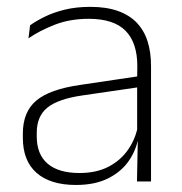

<svg xmlns="http://www.w3.org/2000/svg" viewBox="-20 -516 518 546"><path d="M369.5 0 372 -125 370 -131.5V-290L370.5 -328Q370.5 -394.5 337 -428.5Q303.5 -462.5 232.5 -462.5Q178.5 -462.5 135.2 -445.5Q92 -428.5 61 -407L65.5 -444Q82 -456 106.8 -468.2Q131.5 -480.5 164 -488.5Q196.5 -496.5 237 -496.5Q282 -496.5 314.8 -485Q347.5 -473.5 368.5 -451.8Q389.5 -430 399.5 -399Q409.5 -368 409.5 -328.5V0ZM196 10Q123.5 10 84.2 -24.2Q45 -58.5 45 -124V-136.5Q45 -197.5 83 -229.8Q121 -262 208 -274.5L379.5 -300L381.5 -269L213.5 -244.5Q145 -234.5 114.8 -210Q84.5 -185.5 84.5 -138.5V-128Q84.5 -77 115.5 -50.5Q146.5 -24 206 -24Q254.5 -24 289.2 -42.2Q324 -60.5 345.2 -91.8Q366.5 -123 373 -162L383.5 -131H374.5Q369.5 -94 348.5 -61.8Q327.5 -29.5 289.5 -9.8Q251.5 10 196 10Z"/></svg>

Font: Anek Gurmukhi Medium ExtraLight
Style: Regular
Weight: 250
Version: Version 1.003